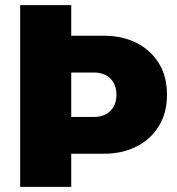

<svg xmlns="http://www.w3.org/2000/svg" viewBox="-20 -732 692 752"><path d="M221 -130V-274H350Q373 -274 392.5 -283.5Q412 -293 424 -312.5Q436 -332 436 -361Q436 -390 424 -409.5Q412 -429 392.5 -438.5Q373 -448 350 -448H221V-592H389Q458 -592 513.5 -564.5Q569 -537 601.5 -485.5Q634 -434 634 -361Q634 -289 601.5 -237Q569 -185 513.5 -157.5Q458 -130 389 -130ZM59 0V-712H259V0Z"/></svg>

Font: Outfit Thin Black
Style: Regular
Weight: 900
Version: Version 1.100;gftools[0.9.27]